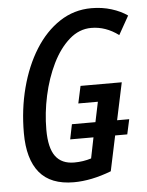

<svg xmlns="http://www.w3.org/2000/svg" viewBox="-53 -768 629 821"><g transform="rotate(-5 262.0 -357.5)"><path d="M231 10Q132 10 84 -48Q36 -106 36 -218Q36 -320 60 -411.5Q84 -503 128 -573.5Q172 -644 233.5 -684.5Q295 -725 370 -725Q416 -725 456 -712.5Q496 -700 524 -680L479 -600Q424 -641 362 -641Q310 -641 267.5 -603.5Q225 -566 195 -504.5Q165 -443 149 -369.5Q133 -296 133 -224Q133 -146 159.5 -110Q186 -74 240 -74Q278 -74 313 -85L331 -174H231L244 -238H345L363 -324H279L295 -398H472L438 -238H490L476 -174H424L392 -23Q306 10 231 10Z"/></g></svg>

Font: Noto Sans ExtraCondensed Medium
Style: Italic
Weight: 500
Width: 2
Italic angle: -12°
Designer: Monotype Design Team
Foundry: Monotype Imaging Inc.
Version: Version 2.013; ttfautohint (v1.8.4.7-5d5b)